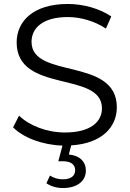

<svg xmlns="http://www.w3.org/2000/svg" viewBox="-20 -727 655 968"><path d="M298 221C367 221 413 187 413 133C413 89 383 57 327 52L339 6C497 -4 569 -89 569 -186C569 -441 139 -326 139 -516C139 -585 195 -641 322 -641C384 -641 455 -622 514 -583L541 -644C484 -683 402 -707 322 -707C144 -707 64 -617 64 -513C64 -254 494 -371 494 -181C494 -113 437 -59 307 -59C215 -59 126 -95 76 -144L46 -85C97 -33 194 4 295 7L274 86H298C339 86 359 104 359 131C359 160 337 177 298 177C274 177 251 171 232 158L214 197C238 213 266 221 298 221Z"/></svg>

Font: Montserrat-Alt1
Style: Regular
Weight: 400
Designer: Differentunic
Foundry: Differentunic
Version: Version 7.222